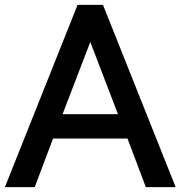

<svg xmlns="http://www.w3.org/2000/svg" viewBox="-36 -770 743 790"><path d="M-15.9 0 283.2 -750H387.7L686.8 0H564.1L488.6 -200H182.3L106.8 0ZM221.4 -300H449.5L335.5 -597.3Z"/></svg>

Font: Spartan MB SemBd
Style: Regular
Weight: 600
Designer: Matt Bailey, Mirko Velimirovic
Foundry: Matt Bailey
Version: Version 1.005